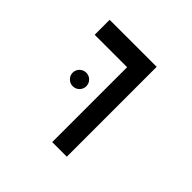

<svg xmlns="http://www.w3.org/2000/svg" viewBox="-150 -736 885 885"><g transform="rotate(45 293.0 -293.0)"><path d="M299.8 0V-585.9H395V0ZM88.4 -488.3V-585.9H394.5V-488.3ZM184.6 -249Q166.5 -249 153.3 -262Q140.1 -274.9 140.1 -293Q140.1 -311.5 153.3 -324.5Q166.5 -337.4 184.6 -337.4Q203.1 -337.4 216.1 -324.5Q229 -311.5 229 -293Q229 -274.9 216.1 -262Q203.1 -249 184.6 -249Z"/></g></svg>

Font: Cascadia Code
Style: Regular
Weight: 400
Designer: Aaron Bell
Foundry: Saja Typeworks
Version: Version 2404.023